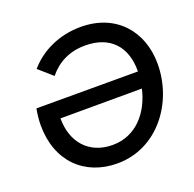

<svg xmlns="http://www.w3.org/2000/svg" viewBox="-126 -840 993 981"><g transform="rotate(-20 370.0 -350.0)"><path d="M609 -396H57C51 -365 48 -334 48 -306C48 -111 173 10 351 10C570 10 717 -189 717 -399C717 -576 603 -710 411 -710C292 -710 191 -660 127 -585L201 -520C249 -579 314 -613 400 -613C536 -613 609 -531 609 -400ZM155 -305V-306L598 -307C571 -188 490 -87 360 -87C232 -87 155 -176 155 -305Z"/></g></svg>

Font: Fixel Display Medium
Style: Italic
Weight: 500
Italic angle: -10°
Designer: AlfaBravo + MacPaw
Foundry: Kyrylo Tkachov, Marchela Mozhyna, Serhii Makarenko, Maria Weinstein, Zakhar Kryvoshyya
Version: Version 1.210;Glyphs 3.2 (3217)